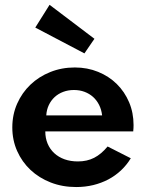

<svg xmlns="http://www.w3.org/2000/svg" viewBox="-20 -759 603 794"><path d="M295 14.5Q238.2 14.5 189.8 -4.3Q141.4 -23.2 106.1 -56.4Q70.9 -89.5 50.9 -134.5Q30.9 -179.5 30.9 -231.8Q30.9 -285 50.9 -330.2Q70.9 -375.5 105.9 -408.9Q140.9 -442.3 188 -461.1Q235 -480 289.5 -480Q341.4 -480 385.9 -461.8Q430.5 -443.6 463 -411.6Q495.5 -379.5 513.9 -336.1Q532.3 -292.7 532.3 -241.8Q532.3 -235.5 532 -229.3Q531.8 -223.2 530.9 -215.5H167.3Q167.3 -187.7 177 -164.8Q186.8 -141.8 204.5 -125.5Q222.3 -109.1 247 -100.2Q271.8 -91.4 302.3 -91.4Q340 -91.4 369.3 -106.4Q398.6 -121.4 425 -153.2L520.9 -104.5Q504.1 -76.8 480.5 -54.5Q456.8 -32.3 428 -17Q399.1 -1.8 365.5 6.4Q331.8 14.5 295 14.5ZM402.3 -281.8Q399.5 -305.9 389.8 -325.2Q380 -344.5 364.8 -358.2Q349.5 -371.8 329.5 -379.3Q309.5 -386.8 285.9 -386.8Q261.8 -386.8 241.4 -379.1Q220.9 -371.4 205.9 -357.5Q190.9 -343.6 181.8 -324.3Q172.7 -305 171.4 -281.8ZM329.1 -538.2 125.9 -645 185 -739.1 370.5 -598.6Z"/></svg>

Font: Spartan
Style: Bold
Weight: 700
Designer: Matt Bailey, Mirko Velimirovic
Foundry: Matt Bailey
Version: Version 1.005